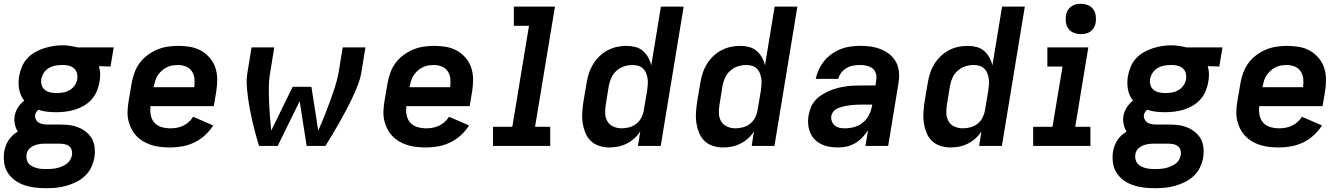

<svg xmlns="http://www.w3.org/2000/svg" viewBox="-23 -770 7093 1013"><path d="M220 223Q191 223 161.5 219.5Q132 216 105.5 207Q79 198 56 181.5Q33 165 18 141.5Q3 118 -1 89Q-5 60 -1 31Q2 15 7.5 -0.5Q13 -16 22 -30Q31 -44 43.5 -55.5Q56 -67 71 -76Q60 -93 55.5 -114Q51 -135 54 -157Q58 -181 71.5 -202.5Q85 -224 105 -239Q84 -265 78 -299Q72 -333 78 -368Q82 -392 92 -416.5Q102 -441 119.5 -460.5Q137 -480 160 -493.5Q183 -507 208 -515Q233 -523 257.5 -527Q282 -531 307 -531Q325 -531 343 -528.5Q361 -526 379 -522L384 -520H577L560 -419L499 -421Q505 -402 505.5 -380.5Q506 -359 502 -338Q498 -314 488 -289.5Q478 -265 460.5 -245.5Q443 -226 420 -212.5Q397 -199 372.5 -191.5Q348 -184 323 -181Q298 -178 274 -178Q250 -178 226.5 -180.5Q203 -183 180 -191Q173 -186 168.5 -178.5Q164 -171 162 -163Q161 -152 165.5 -141.5Q170 -131 178.5 -125Q187 -119 197.5 -116.5Q208 -114 220 -113Q220 -113 221 -113Q222 -113 222 -113Q225 -113 228 -113Q231 -113 234 -113H291Q310 -113 329.5 -111.5Q349 -110 367 -105.5Q385 -101 401.5 -93Q418 -85 432 -73.5Q446 -62 456.5 -47Q467 -32 472 -14Q477 4 477.5 23.5Q478 43 475 62Q470 88 458 113.5Q446 139 425 158.5Q404 178 378.5 190.5Q353 203 326.5 210.5Q300 218 273.5 220.5Q247 223 220 223ZM275 -279Q293 -279 310.5 -282Q328 -285 344.5 -294.5Q361 -304 371.5 -320Q382 -336 385 -353Q387 -368 383.5 -382.5Q380 -397 370 -407Q360 -417 346 -421.5Q332 -426 318 -427H302Q285 -427 267.5 -423.5Q250 -420 234.5 -411Q219 -402 208.5 -386Q198 -370 195 -353Q192 -336 197 -320.5Q202 -305 214 -295.5Q226 -286 242.5 -282.5Q259 -279 275 -279ZM221 122Q235 122 248.5 121Q262 120 276 117Q290 114 303 108.5Q316 103 328 94.5Q340 86 347.5 73Q355 60 357 47Q359 34 355 21Q351 8 341 0.5Q331 -7 317.5 -9.5Q304 -12 291 -12H234Q230 -12 225.5 -12Q221 -12 217 -12Q216 -12 214.5 -12Q213 -12 212 -12Q202 -12 192.5 -11Q183 -10 173 -7.5Q163 -5 153.5 -0.5Q144 4 136 10.5Q128 17 123 26.5Q118 36 117 46Q115 59 118 71.5Q121 84 128.5 93Q136 102 147 107.5Q158 113 170 116.5Q182 120 195 121Q208 122 221 122Q221 122 221 122Q221 122 221 122Z M876 8Q851 8 826.5 5.5Q802 3 778.5 -4Q755 -11 734.5 -23Q714 -35 698 -51.5Q682 -68 671 -89Q660 -110 654.5 -134Q649 -158 650 -183Q651 -208 655 -233L672 -333Q677 -361 687 -388Q697 -415 714.5 -438.5Q732 -462 756.5 -480Q781 -498 808 -509Q835 -520 863 -524Q891 -528 918 -528Q950 -528 981.5 -522.5Q1013 -517 1039 -502Q1065 -487 1084.5 -464Q1104 -441 1113.5 -412Q1123 -383 1123 -351Q1123 -319 1118 -287L1105 -210H771Q768 -186 772.5 -162.5Q777 -139 792 -122.5Q807 -106 829.5 -99.5Q852 -93 876 -93Q893 -93 910 -96Q927 -99 943 -106.5Q959 -114 972.5 -126Q986 -138 996 -154L1102 -108Q1084 -80 1058.5 -56.5Q1033 -33 1002.5 -18.5Q972 -4 940 2Q908 8 876 8ZM1002 -310Q1005 -332 1003 -354Q1001 -376 989.5 -393.5Q978 -411 958 -419Q938 -427 916 -427Q901 -427 886 -424.5Q871 -422 857 -415Q843 -408 831 -397.5Q819 -387 810 -373.5Q801 -360 796.5 -345.5Q792 -331 789 -317L788 -310Z M1344 0Q1334 -31 1325.5 -62.5Q1317 -94 1309.5 -126Q1302 -158 1296 -190Q1290 -222 1285.5 -255Q1281 -288 1279 -322Q1277 -356 1283 -390L1304 -520H1424L1403 -390Q1396 -351 1395.5 -312Q1395 -273 1396.5 -234.5Q1398 -196 1401 -157.5Q1404 -119 1408 -81L1521 -312H1620L1656 -81Q1673 -119 1688.5 -157.5Q1704 -196 1718 -234.5Q1732 -273 1744.5 -311.5Q1757 -350 1764 -390L1785 -520H1905L1884 -390Q1878 -355 1865 -321.5Q1852 -288 1836.5 -255Q1821 -222 1804 -190Q1787 -158 1769 -126Q1751 -94 1732 -62.5Q1713 -31 1694 0H1595L1558 -236L1442 0Z M2226 8Q2201 8 2176.5 5.5Q2152 3 2128.5 -4Q2105 -11 2084.5 -23Q2064 -35 2048 -51.5Q2032 -68 2021 -89Q2010 -110 2004.5 -134Q1999 -158 2000 -183Q2001 -208 2005 -233L2022 -333Q2027 -361 2037 -388Q2047 -415 2064.5 -438.5Q2082 -462 2106.5 -480Q2131 -498 2158 -509Q2185 -520 2213 -524Q2241 -528 2268 -528Q2300 -528 2331.5 -522.5Q2363 -517 2389 -502Q2415 -487 2434.5 -464Q2454 -441 2463.5 -412Q2473 -383 2473 -351Q2473 -319 2468 -287L2455 -210H2121Q2118 -186 2122.5 -162.5Q2127 -139 2142 -122.5Q2157 -106 2179.5 -99.5Q2202 -93 2226 -93Q2243 -93 2260 -96Q2277 -99 2293 -106.5Q2309 -114 2322.5 -126Q2336 -138 2346 -154L2452 -108Q2434 -80 2408.5 -56.5Q2383 -33 2352.5 -18.5Q2322 -4 2290 2Q2258 8 2226 8ZM2352 -310Q2355 -332 2353 -354Q2351 -376 2339.5 -393.5Q2328 -411 2308 -419Q2288 -427 2266 -427Q2251 -427 2236 -424.5Q2221 -422 2207 -415Q2193 -408 2181 -397.5Q2169 -387 2160 -373.5Q2151 -360 2146.5 -345.5Q2142 -331 2139 -317L2138 -310Z M2578 0V-101H2680L2768 -634H2688V-735H2905L2800 -101H2880V0Z M3192 8Q3164 8 3138 -0.5Q3112 -9 3093.5 -27Q3075 -45 3065 -70Q3055 -95 3051 -121.5Q3047 -148 3049 -176.5Q3051 -205 3055 -233L3072 -333Q3076 -358 3084 -383Q3092 -408 3106 -431Q3120 -454 3139.5 -473Q3159 -492 3182.5 -504.5Q3206 -517 3231.5 -522.5Q3257 -528 3282 -528Q3307 -528 3329.5 -522Q3352 -516 3369 -501.5Q3386 -487 3397 -467Q3408 -447 3413 -425L3464 -735H3584L3463 0H3343L3355 -77Q3342 -56 3323.5 -39.5Q3305 -23 3283 -12Q3261 -1 3238 3.5Q3215 8 3192 8ZM3257 -93Q3277 -93 3297.5 -98.5Q3318 -104 3335 -117.5Q3352 -131 3361.5 -150.5Q3371 -170 3374 -190L3391 -290Q3393 -306 3394.5 -322Q3396 -338 3394 -353Q3392 -368 3386.5 -382.5Q3381 -397 3370.5 -407.5Q3360 -418 3345.5 -422.5Q3331 -427 3315 -427Q3292 -427 3270 -420Q3248 -413 3230 -397Q3212 -381 3202.5 -360Q3193 -339 3189 -317L3173 -217Q3169 -194 3170 -171Q3171 -148 3182 -129.5Q3193 -111 3213.5 -102Q3234 -93 3257 -93Z M3792 8Q3764 8 3738 -0.5Q3712 -9 3693.5 -27Q3675 -45 3665 -70Q3655 -95 3651 -121.5Q3647 -148 3649 -176.5Q3651 -205 3655 -233L3672 -333Q3676 -358 3684 -383Q3692 -408 3706 -431Q3720 -454 3739.5 -473Q3759 -492 3782.5 -504.5Q3806 -517 3831.5 -522.5Q3857 -528 3882 -528Q3907 -528 3929.5 -522Q3952 -516 3969 -501.5Q3986 -487 3997 -467Q4008 -447 4013 -425L4064 -735H4184L4063 0H3943L3955 -77Q3942 -56 3923.5 -39.5Q3905 -23 3883 -12Q3861 -1 3838 3.5Q3815 8 3792 8ZM3857 -93Q3877 -93 3897.5 -98.5Q3918 -104 3935 -117.5Q3952 -131 3961.5 -150.5Q3971 -170 3974 -190L3991 -290Q3993 -306 3994.5 -322Q3996 -338 3994 -353Q3992 -368 3986.5 -382.5Q3981 -397 3970.5 -407.5Q3960 -418 3945.5 -422.5Q3931 -427 3915 -427Q3892 -427 3870 -420Q3848 -413 3830 -397Q3812 -381 3802.5 -360Q3793 -339 3789 -317L3773 -217Q3769 -194 3770 -171Q3771 -148 3782 -129.5Q3793 -111 3813.5 -102Q3834 -93 3857 -93Z M4401 8Q4378 8 4355 4.5Q4332 1 4312 -8.5Q4292 -18 4276 -34Q4260 -50 4251.5 -70.5Q4243 -91 4241 -114.5Q4239 -138 4243 -161Q4247 -182 4255 -202.5Q4263 -223 4278 -240Q4293 -257 4312 -269Q4331 -281 4351.5 -290Q4372 -299 4392.5 -304.5Q4413 -310 4434.5 -313.5Q4456 -317 4476.5 -318Q4497 -319 4518 -319H4596L4600 -346Q4603 -364 4598.5 -381Q4594 -398 4581 -408.5Q4568 -419 4550.5 -423Q4533 -427 4515 -427Q4497 -427 4479 -424Q4461 -421 4444.5 -411.5Q4428 -402 4416 -387Q4404 -372 4400 -354H4281Q4286 -379 4297.5 -403.5Q4309 -428 4326 -449Q4343 -470 4366 -486Q4389 -502 4413.5 -511.5Q4438 -521 4464 -524.5Q4490 -528 4515 -528Q4537 -528 4558.5 -526Q4580 -524 4600 -518.5Q4620 -513 4638.5 -504Q4657 -495 4672.5 -482Q4688 -469 4699 -452Q4710 -435 4715.5 -414.5Q4721 -394 4721 -372.5Q4721 -351 4717 -329L4663 0H4543L4557 -83Q4544 -63 4527 -45Q4510 -27 4489.5 -15Q4469 -3 4446.5 2.5Q4424 8 4401 8ZM4436 -93Q4460 -93 4485 -100Q4510 -107 4530.5 -124Q4551 -141 4562.5 -164.5Q4574 -188 4578 -213L4579 -218H4518Q4507 -218 4496.5 -217.5Q4486 -217 4475 -216Q4464 -215 4453 -213.5Q4442 -212 4431.5 -209.5Q4421 -207 4410 -203.5Q4399 -200 4389 -194.5Q4379 -189 4372 -179Q4365 -169 4363 -159Q4361 -144 4366 -130Q4371 -116 4381.5 -107.5Q4392 -99 4406.5 -96Q4421 -93 4436 -93Z M4992 8Q4964 8 4938 -0.5Q4912 -9 4893.5 -27Q4875 -45 4865 -70Q4855 -95 4851 -121.5Q4847 -148 4849 -176.5Q4851 -205 4855 -233L4872 -333Q4876 -358 4884 -383Q4892 -408 4906 -431Q4920 -454 4939.5 -473Q4959 -492 4982.5 -504.5Q5006 -517 5031.5 -522.5Q5057 -528 5082 -528Q5107 -528 5129.5 -522Q5152 -516 5169 -501.5Q5186 -487 5197 -467Q5208 -447 5213 -425L5264 -735H5384L5263 0H5143L5155 -77Q5142 -56 5123.5 -39.5Q5105 -23 5083 -12Q5061 -1 5038 3.5Q5015 8 4992 8ZM5057 -93Q5077 -93 5097.5 -98.5Q5118 -104 5135 -117.5Q5152 -131 5161.5 -150.5Q5171 -170 5174 -190L5191 -290Q5193 -306 5194.5 -322Q5196 -338 5194 -353Q5192 -368 5186.5 -382.5Q5181 -397 5170.5 -407.5Q5160 -418 5145.5 -422.5Q5131 -427 5115 -427Q5092 -427 5070 -420Q5048 -413 5030 -397Q5012 -381 5002.5 -360Q4993 -339 4989 -317L4973 -217Q4969 -194 4970 -171Q4971 -148 4982 -129.5Q4993 -111 5013.5 -102Q5034 -93 5057 -93Z M5428 0V-101H5530L5583 -419H5503V-520H5719L5650 -101H5730V0ZM5680 -590Q5660 -590 5642.5 -597Q5625 -604 5614.5 -618Q5604 -632 5601 -651Q5598 -670 5601 -689Q5603 -703 5610 -715Q5617 -727 5628.5 -735.5Q5640 -744 5653 -747Q5666 -750 5680 -750Q5699 -750 5716.5 -743Q5734 -736 5744.5 -722Q5755 -708 5758 -689Q5761 -670 5758 -651Q5756 -637 5749 -625Q5742 -613 5731 -604.5Q5720 -596 5706.5 -593Q5693 -590 5680 -590Z M6070 223Q6041 223 6011.5 219.5Q5982 216 5955.5 207Q5929 198 5906 181.5Q5883 165 5868 141.5Q5853 118 5849 89Q5845 60 5849 31Q5852 15 5857.5 -0.5Q5863 -16 5872 -30Q5881 -44 5893.5 -55.5Q5906 -67 5921 -76Q5910 -93 5905.5 -114Q5901 -135 5904 -157Q5908 -181 5921.5 -202.5Q5935 -224 5955 -239Q5934 -265 5928 -299Q5922 -333 5928 -368Q5932 -392 5942 -416.5Q5952 -441 5969.5 -460.5Q5987 -480 6010 -493.5Q6033 -507 6058 -515Q6083 -523 6107.5 -527Q6132 -531 6157 -531Q6175 -531 6193 -528.5Q6211 -526 6229 -522L6234 -520H6427L6410 -419L6349 -421Q6355 -402 6355.5 -380.5Q6356 -359 6352 -338Q6348 -314 6338 -289.5Q6328 -265 6310.5 -245.5Q6293 -226 6270 -212.5Q6247 -199 6222.5 -191.5Q6198 -184 6173 -181Q6148 -178 6124 -178Q6100 -178 6076.5 -180.5Q6053 -183 6030 -191Q6023 -186 6018.5 -178.5Q6014 -171 6012 -163Q6011 -152 6015.5 -141.5Q6020 -131 6028.5 -125Q6037 -119 6047.5 -116.5Q6058 -114 6070 -113Q6070 -113 6071 -113Q6072 -113 6072 -113Q6075 -113 6078 -113Q6081 -113 6084 -113H6141Q6160 -113 6179.5 -111.5Q6199 -110 6217 -105.5Q6235 -101 6251.5 -93Q6268 -85 6282 -73.5Q6296 -62 6306.5 -47Q6317 -32 6322 -14Q6327 4 6327.5 23.5Q6328 43 6325 62Q6320 88 6308 113.5Q6296 139 6275 158.5Q6254 178 6228.5 190.5Q6203 203 6176.5 210.5Q6150 218 6123.5 220.5Q6097 223 6070 223ZM6125 -279Q6143 -279 6160.5 -282Q6178 -285 6194.5 -294.5Q6211 -304 6221.5 -320Q6232 -336 6235 -353Q6237 -368 6233.5 -382.5Q6230 -397 6220 -407Q6210 -417 6196 -421.5Q6182 -426 6168 -427H6152Q6135 -427 6117.5 -423.5Q6100 -420 6084.5 -411Q6069 -402 6058.5 -386Q6048 -370 6045 -353Q6042 -336 6047 -320.5Q6052 -305 6064 -295.5Q6076 -286 6092.5 -282.5Q6109 -279 6125 -279ZM6071 122Q6085 122 6098.5 121Q6112 120 6126 117Q6140 114 6153 108.5Q6166 103 6178 94.5Q6190 86 6197.5 73Q6205 60 6207 47Q6209 34 6205 21Q6201 8 6191 0.5Q6181 -7 6167.5 -9.5Q6154 -12 6141 -12H6084Q6080 -12 6075.5 -12Q6071 -12 6067 -12Q6066 -12 6064.5 -12Q6063 -12 6062 -12Q6052 -12 6042.5 -11Q6033 -10 6023 -7.5Q6013 -5 6003.5 -0.5Q5994 4 5986 10.5Q5978 17 5973 26.5Q5968 36 5967 46Q5965 59 5968 71.5Q5971 84 5978.5 93Q5986 102 5997 107.5Q6008 113 6020 116.5Q6032 120 6045 121Q6058 122 6071 122Q6071 122 6071 122Q6071 122 6071 122Z M6726 8Q6701 8 6676.5 5.5Q6652 3 6628.5 -4Q6605 -11 6584.5 -23Q6564 -35 6548 -51.5Q6532 -68 6521 -89Q6510 -110 6504.5 -134Q6499 -158 6500 -183Q6501 -208 6505 -233L6522 -333Q6527 -361 6537 -388Q6547 -415 6564.5 -438.5Q6582 -462 6606.5 -480Q6631 -498 6658 -509Q6685 -520 6713 -524Q6741 -528 6768 -528Q6800 -528 6831.5 -522.5Q6863 -517 6889 -502Q6915 -487 6934.5 -464Q6954 -441 6963.5 -412Q6973 -383 6973 -351Q6973 -319 6968 -287L6955 -210H6621Q6618 -186 6622.5 -162.5Q6627 -139 6642 -122.5Q6657 -106 6679.5 -99.5Q6702 -93 6726 -93Q6743 -93 6760 -96Q6777 -99 6793 -106.5Q6809 -114 6822.5 -126Q6836 -138 6846 -154L6952 -108Q6934 -80 6908.5 -56.5Q6883 -33 6852.5 -18.5Q6822 -4 6790 2Q6758 8 6726 8ZM6852 -310Q6855 -332 6853 -354Q6851 -376 6839.5 -393.5Q6828 -411 6808 -419Q6788 -427 6766 -427Q6751 -427 6736 -424.5Q6721 -422 6707 -415Q6693 -408 6681 -397.5Q6669 -387 6660 -373.5Q6651 -360 6646.5 -345.5Q6642 -331 6639 -317L6638 -310Z"/></svg>

Font: Zed Sans Extended
Style: Bold Italic
Weight: 700
Width: 7
Italic angle: -9°
Designer: Belleve Invis
Foundry: Belleve Invis
Version: Version 1.0.0; ttfautohint (v1.8.4)